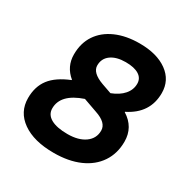

<svg xmlns="http://www.w3.org/2000/svg" viewBox="-152 -771 884 911"><g transform="rotate(30 290.0 -315.0)"><path d="M565 -490Q565 -379 458 -326V-324Q527 -281 527 -202Q527 -137 494.5 -88.5Q462 -40 402.5 -14Q343 12 262 12Q153 12 90 -32.5Q27 -77 27 -153Q27 -216 59.5 -258.5Q92 -301 164 -330V-332Q112 -375 112 -441Q112 -503 142 -548Q172 -593 227.5 -617.5Q283 -642 357 -642Q452 -642 508.5 -601Q565 -560 565 -490ZM344 -532Q293 -532 263.5 -510.5Q234 -489 234 -451Q234 -411 300 -387L354 -368Q396 -384 419 -410.5Q442 -437 442 -470Q442 -500 416.5 -516Q391 -532 344 -532ZM274 -98Q334 -98 369.5 -123.5Q405 -149 405 -192Q405 -235 339 -257L263 -284Q151 -246 151 -168Q151 -134 183 -116Q215 -98 274 -98Z"/></g></svg>

Font: Sometype Mono
Style: Bold Italic
Weight: 700
Italic angle: -12°
Monospace: yes
Designer: Ryoichi Tsunekawa
Foundry: Dharma Type
Version: Version 1.000; ttfautohint (v1.8.3)